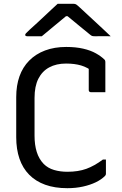

<svg xmlns="http://www.w3.org/2000/svg" viewBox="-20 -966 640 1006"><path d="M333 20Q267 20 217 2Q167 -16 133 -50.5Q99 -85 82 -134.5Q65 -184 65 -247V-457Q65 -518 82 -566Q99 -614 133 -648.5Q167 -683 216 -701.5Q265 -720 327 -720Q377 -720 416 -711Q455 -702 482.5 -686.5Q510 -671 527 -654Q529 -653 530 -650.5Q531 -648 531.5 -645.5Q532 -643 532 -641Q532 -605 532 -563Q532 -521 532 -483Q513 -483 494 -483Q475 -483 456 -483Q451 -483 448 -486Q445 -489 445 -494Q445 -515 445 -537Q445 -559 445 -583Q445 -607 445 -635L470 -588Q439 -613 405 -623Q371 -633 326 -633Q275 -633 238 -613Q201 -593 181 -553.5Q161 -514 161 -453V-255Q161 -207 172.5 -170Q184 -133 209 -107Q231 -85 263 -75.5Q295 -66 333 -66Q390 -66 432.5 -81.5Q475 -97 519 -130H535Q535 -120 535 -110.5Q535 -101 535 -92Q535 -83 535 -74Q535 -65 535 -56Q535 -52 533.5 -49Q532 -46 530 -44Q511 -25 482 -11Q453 3 415 11.5Q377 20 333 20ZM282 -946Q292 -946 308 -946Q324 -946 340.5 -946Q357 -946 366 -946Q374 -946 379.5 -942.5Q385 -939 400 -925Q408 -918 426 -901Q444 -884 467.5 -862.5Q491 -841 515 -818.5Q539 -796 560 -776Q541 -777 519 -776.5Q497 -776 479 -776Q468 -776 463 -777.5Q458 -779 450 -786Q434 -799 398 -828.5Q362 -858 310 -901L363 -881Q347 -881 331 -881Q315 -881 299 -881L351 -902Q301 -860 264 -830Q227 -800 199 -776H123Q119 -776 116.5 -777Q114 -778 113 -779.5Q112 -781 112 -783Q112 -787 116 -791.5Q120 -796 135 -810Q148 -822 167.5 -839.5Q187 -857 208.5 -877.5Q230 -898 249.5 -916Q269 -934 282 -946Z"/></svg>

Font: Recursive Monospace
Style: Regular
Weight: 400
Version: Version 1.047